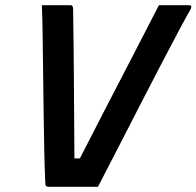

<svg xmlns="http://www.w3.org/2000/svg" viewBox="-20 -720 760 743"><path d="M254 -700Q263 -700 263 -683Q265 -554 266 -409.5Q267 -265 268 -107H289Q345 -217 396 -315Q447 -413 495.5 -507Q544 -601 595 -700H711Q725 -700 718 -685Q704 -661 674 -605Q644 -549 605 -474Q566 -399 522.5 -314.5Q479 -230 437 -148Q395 -66 359 3H171Q161 3 158 -0.5Q155 -4 155 -19Q153 -62 151.5 -128Q150 -194 149 -272Q148 -350 147 -430.5Q146 -511 145 -582Q145 -612 144 -641.5Q143 -671 142 -700Z"/></svg>

Font: Recursive Sn Lnr St SmB
Style: Italic
Weight: 600
Italic angle: -15°
Version: Version 1.079;hotconv 1.0.112;makeotfexe 2.5.65598; ttfautoh